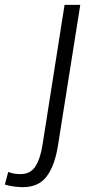

<svg xmlns="http://www.w3.org/2000/svg" viewBox="-127 -554 401 794"><path d="M205 -534 113 46Q100 130 66.5 175Q33 220 -33 220Q-45 220 -67.5 217.5Q-90 215 -107 209L-93 157Q-78 163 -65 164.5Q-52 166 -42 166Q-1 166 19.5 134Q40 102 49 44L140 -534Z"/></svg>

Font: Georama Expanded Light
Style: Italic
Weight: 300
Width: 7
Italic angle: -9°
Designer: Jean-Baptiste Levee
Foundry: Production Type
Version: Version 1.000